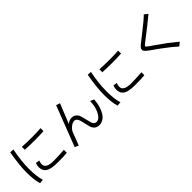

<svg xmlns="http://www.w3.org/2000/svg" viewBox="249 -2129 3502 3502"><g transform="rotate(-45 2000.0 -378.0)"><path d="M167 -757.8 245.1 -753.9Q195.3 -504.9 195.3 -303.7Q195.3 -102.5 234.4 17.6L154.3 25.4Q117.2 -94.7 117.2 -286.6Q117.2 -478.5 167 -757.8ZM342.8 -197.3Q342.8 -246.1 361.3 -289.1L435.5 -278.3Q418.9 -236.3 418.9 -196.3Q418.9 -86.9 616.2 -86.9Q708 -86.9 845.7 -95.7L891.6 -98.6V-22.5Q819.3 -13.7 649.9 -13.7Q480.5 -13.7 411.6 -57.6Q342.8 -101.6 342.8 -197.3ZM388.7 -602.5V-678.7Q508.8 -670.9 641.6 -670.9Q774.4 -670.9 870.1 -678.7V-602.5Q757.8 -595.7 634.3 -595.7Q510.7 -595.7 388.7 -602.5Z M1065.4 6.8 1367.2 -774.4 1442.4 -749 1288.1 -366.2Q1339.8 -413.1 1407.2 -413.1Q1452.1 -413.1 1487.3 -387.2Q1522.5 -361.3 1536.6 -324.2Q1550.8 -287.1 1568.8 -206.5Q1586.9 -126 1595.7 -100.6Q1618.2 -35.2 1674.8 -35.2Q1747.1 -35.2 1802.7 -142.6Q1858.4 -250 1858.4 -389.6L1932.6 -357.4Q1918 -172.9 1847.7 -65.4Q1777.3 42 1669.9 42Q1562.5 42 1527.3 -64.5Q1519.5 -88.9 1504.4 -159.7Q1489.3 -230.5 1477.5 -265.6Q1453.1 -339.8 1400.4 -339.8Q1358.4 -339.8 1310.5 -304.2Q1262.7 -268.6 1237.3 -218.8L1138.7 38.1Z M2167 -757.8 2245.1 -753.9Q2195.3 -504.9 2195.3 -303.7Q2195.3 -102.5 2234.4 17.6L2154.3 25.4Q2117.2 -94.7 2117.2 -286.6Q2117.2 -478.5 2167 -757.8ZM2342.8 -197.3Q2342.8 -246.1 2361.3 -289.1L2435.5 -278.3Q2418.9 -236.3 2418.9 -196.3Q2418.9 -86.9 2616.2 -86.9Q2708 -86.9 2845.7 -95.7L2891.6 -98.6V-22.5Q2819.3 -13.7 2649.9 -13.7Q2480.5 -13.7 2411.6 -57.6Q2342.8 -101.6 2342.8 -197.3ZM2388.7 -602.5V-678.7Q2508.8 -670.9 2641.6 -670.9Q2774.4 -670.9 2870.1 -678.7V-602.5Q2757.8 -595.7 2634.3 -595.7Q2510.7 -595.7 2388.7 -602.5Z M3378.9 -572.3Q3599.6 -743.2 3668.9 -814.5L3736.3 -760.7Q3580.1 -629.9 3320.3 -431.6Q3275.4 -397.5 3275.4 -386.7Q3275.4 -376 3287.6 -365.7Q3299.8 -355.5 3308.1 -348.6Q3316.4 -341.8 3332.5 -331.1Q3348.6 -320.3 3359.4 -313Q3370.1 -305.7 3391.1 -291Q3412.1 -276.4 3423.8 -268.6Q3598.6 -149.4 3781.2 2L3712.9 57.6Q3607.4 -38.1 3451.2 -152.3Q3418 -176.8 3404.3 -186.5Q3247.1 -293.9 3217.3 -324.7Q3187.5 -355.5 3187.5 -380.9Q3187.5 -406.2 3204.6 -427.2Q3221.7 -448.2 3252.9 -473.1Q3284.2 -498 3378.9 -572.3Z"/></g></svg>

Font: GenEi M Gothic v2 Regular
Style: Regular
Weight: 400
Version: Version 2.0